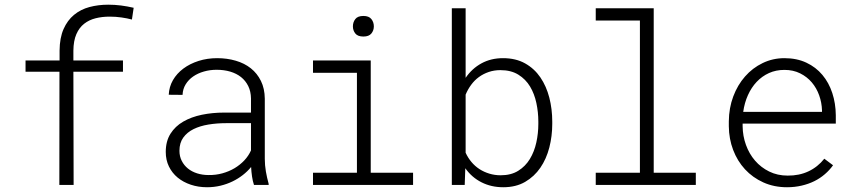

<svg xmlns="http://www.w3.org/2000/svg" viewBox="-20 -785 3641 815"><path d="M502 -480.5H291.5L292.5 0H231.9L232.4 -480.5H88.4V-528.3H232.9V-570.3Q233.4 -624.5 249.8 -661.6Q266.1 -698.7 294.2 -721.9Q322.3 -745.1 359.6 -755.1Q397 -765.1 439.5 -765.1Q467.3 -765.1 493.7 -761.7Q520 -758.3 547.4 -752L540 -702.1Q519.5 -707.5 495.6 -710.9Q471.7 -714.4 445.3 -714.4Q413.6 -714.4 386 -707.5Q358.4 -700.7 337.4 -684.3Q316.4 -668 304.2 -640.1Q292 -612.3 291.5 -570.3V-528.3H502Z M1058.1 0Q1052.7 -16.1 1049.8 -35.9Q1046.9 -55.7 1045.9 -76.2Q1030.8 -57.6 1010.7 -42Q990.7 -26.4 967 -14.9Q943.4 -3.4 916 3.2Q888.7 9.8 858.9 9.8Q821.8 9.8 789.8 -1Q757.8 -11.7 734.1 -31.2Q710.4 -50.8 697 -78.4Q683.6 -106 683.6 -140.1Q683.6 -185.5 703.6 -217.3Q723.6 -249 757.8 -268.8Q792 -288.6 836.9 -297.9Q881.8 -307.1 931.2 -307.1H1045.4V-367.2Q1044.9 -397 1033.7 -419.7Q1022.5 -442.4 1003.2 -457.8Q983.9 -473.1 957.3 -481Q930.7 -488.8 899.4 -488.8Q871.1 -488.8 845.5 -481.4Q819.8 -474.1 800 -460.4Q780.3 -446.8 768.1 -427Q755.9 -407.2 754.9 -382.3L696.3 -382.8Q697.8 -416.5 714.1 -444.8Q730.5 -473.1 758.3 -493.9Q786.1 -514.6 823 -526.4Q859.9 -538.1 901.9 -538.1Q943.8 -538.1 980.7 -527.3Q1017.6 -516.6 1044.7 -495.1Q1071.8 -473.6 1087.6 -441.4Q1103.5 -409.2 1104 -366.2V-110.4Q1104 -84 1108.6 -57.1Q1113.3 -30.3 1120.1 -5.9L1120.6 0ZM865.2 -42Q896 -41.5 924.1 -49.3Q952.1 -57.1 975.6 -71Q999 -85 1017.1 -104.2Q1035.2 -123.5 1045.4 -146.5V-262.2H939Q900.4 -262.2 864.7 -256.3Q829.1 -250.5 801.8 -237.1Q774.4 -223.6 758.1 -201.2Q741.7 -178.7 741.7 -145Q741.7 -121.1 751.5 -102.1Q761.2 -83 777.8 -69.6Q794.4 -56.2 816.9 -49.1Q839.4 -42 865.2 -42Z M1308.6 -528.3H1553.7V-51.8H1733.4V0H1308.6V-51.8H1495.1V-476.1H1308.6ZM1478 -672.9Q1478 -690.9 1488.3 -704.1Q1498.5 -717.3 1522.5 -717.3Q1545.9 -717.3 1556.4 -704.1Q1566.9 -690.9 1566.9 -672.9Q1566.9 -655.8 1556.4 -642.8Q1545.9 -629.9 1522.5 -629.9Q1498.5 -629.9 1488.3 -642.8Q1478 -655.8 1478 -672.9Z M2324.2 -258.8Q2324.2 -207.5 2311.8 -158.9Q2299.3 -110.4 2273.7 -73Q2248 -35.6 2209 -12.9Q2169.9 9.8 2116.2 9.8Q2065.4 9.8 2024.2 -11Q1982.9 -31.7 1955.1 -70.8L1952.6 0H1897.9V-750H1956.5V-454.6Q1983.4 -494.1 2023.7 -516.1Q2064 -538.1 2115.2 -538.1Q2169.4 -538.1 2209 -515.9Q2248.5 -493.7 2273.9 -456.3Q2299.3 -418.9 2311.8 -370.4Q2324.2 -321.8 2324.2 -269ZM2265.1 -269Q2265.1 -308.6 2256.8 -347.7Q2248.5 -386.7 2230 -417.7Q2211.4 -448.7 2180.4 -468Q2149.4 -487.3 2104 -487.3Q2077.6 -487.3 2054.7 -479.5Q2031.7 -471.7 2012.9 -458Q1994.1 -444.3 1980 -425Q1965.8 -405.8 1956.5 -383.3V-136.7Q1966.3 -115.2 1981.2 -97.4Q1996.1 -79.6 2015.4 -67.1Q2034.7 -54.7 2057.4 -47.9Q2080.1 -41 2105 -41Q2149.4 -41 2179.9 -60.1Q2210.4 -79.1 2229.2 -110.1Q2248 -141.1 2256.6 -180.2Q2265.1 -219.2 2265.1 -258.8Z M2508.8 -750H2754.9V-51.8H2933.6V0H2508.8V-51.8H2696.3V-697.8H2508.8Z M3320.8 9.8Q3265.6 9.8 3220.2 -10.7Q3174.8 -31.2 3142.3 -66.4Q3109.9 -101.6 3092 -148.7Q3074.2 -195.8 3073.7 -249V-270Q3074.2 -326.7 3092.5 -375.5Q3110.8 -424.3 3142.6 -460.4Q3174.3 -496.6 3217.3 -517.3Q3260.3 -538.1 3309.6 -538.1Q3362.3 -538.1 3402.8 -519Q3443.4 -500 3470.9 -467Q3498.5 -434.1 3512.9 -390.1Q3527.3 -346.2 3527.8 -295.9V-260.3H3132.3V-249Q3132.8 -207.5 3146.5 -169.7Q3160.2 -131.8 3185.1 -103Q3210 -74.2 3245.1 -56.9Q3280.3 -39.6 3323.2 -39.6Q3372.1 -39.1 3411.6 -57.6Q3451.2 -76.2 3479 -111.3L3516.1 -83.5Q3501.5 -63 3481.4 -45.7Q3461.4 -28.3 3436.8 -16.1Q3412.1 -3.9 3382.8 2.9Q3353.5 9.8 3320.8 9.8ZM3309.6 -488.3Q3273.9 -488.3 3244.1 -474.9Q3214.4 -461.4 3191.9 -437.5Q3169.4 -413.6 3154.8 -381.1Q3140.1 -348.6 3134.8 -310.1H3469.2V-316.4Q3468.3 -349.1 3457.3 -380.1Q3446.3 -411.1 3426 -435.1Q3405.8 -459 3376.5 -473.6Q3347.2 -488.3 3309.6 -488.3Z"/></svg>

Font: TypoPRO Roboto Mono
Style: Regular
Weight: 300
Designer: Google
Version: Version 2.000986; 2015; ttfautohint (v1.3)